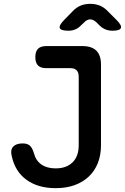

<svg xmlns="http://www.w3.org/2000/svg" viewBox="-20 -970 650 1000"><path d="M41 -158Q33 -189 48.5 -206Q64 -223 98 -223Q122 -223 135 -212Q148 -201 157 -171Q167 -133 196 -113Q225 -93 270 -93Q326 -93 358 -124.5Q390 -156 390 -214V-570Q390 -593 379 -604Q368 -615 346 -615H221Q192 -615 178 -629Q164 -643 164 -672Q164 -702 178 -716Q192 -730 221 -730H409Q458 -730 482 -706Q506 -682 506 -633V-214Q506 -162 489.5 -120.5Q473 -79 442 -50Q411 -21 368 -5.5Q325 10 270 10Q178 10 118 -33.5Q58 -77 41 -158ZM337 -810Q297 -810 291.5 -823.5Q286 -837 313 -865L359 -912Q378 -932 400.5 -941Q423 -950 450 -950Q477 -950 499.5 -941Q522 -932 541 -912L588 -865Q615 -838 609.5 -824Q604 -810 566 -810Q546 -810 530 -816.5Q514 -823 500 -836L482 -854Q466 -869 449.5 -869Q433 -869 418 -853L402 -838Q389 -824 372.5 -817Q356 -810 337 -810Z"/></svg>

Font: Maple Mono SemiBold
Style: Regular
Weight: 600
Monospace: yes
Designer: subframe7536
Version: Version 7.000